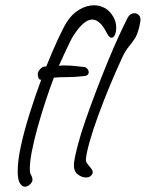

<svg xmlns="http://www.w3.org/2000/svg" viewBox="-20 -643 552 727"><path d="M74 64Q64 64 55.5 51Q47 38 47 5Q47 -35 59.5 -92Q72 -149 92.5 -214Q113 -279 136 -341H135Q126 -341 124 -354Q120 -367 130 -379Q140 -391 149 -391H155Q178 -448 198.5 -492.5Q219 -537 232 -558Q252 -590 280 -606.5Q308 -623 336 -623Q357 -623 376 -613Q395 -603 408 -581Q420 -562 420 -538Q420 -522 415 -511Q410 -500 402 -500Q394 -500 385 -517Q359 -569 329 -569Q298 -569 260 -511Q254 -503 244 -482.5Q234 -462 223 -438Q212 -414 203 -394Q211 -395 217 -395Q223 -395 229 -395Q243 -395 259 -393.5Q275 -392 301 -389Q306 -388 311 -382Q316 -376 316 -369Q316 -365 312.5 -360.5Q309 -356 299 -355Q265 -351 234.5 -351Q204 -351 184 -349Q169 -310 153 -261.5Q137 -213 123 -163Q109 -113 100.5 -69.5Q92 -26 93 2Q93 12 98 20.5Q103 29 103 38Q103 42 100 47.5Q97 53 89 59Q81 64 74 64ZM305 29Q289 29 273.5 16.5Q258 4 260 -24Q263 -50 274.5 -93.5Q286 -137 304.5 -190Q323 -243 344.5 -299.5Q366 -356 388 -409.5Q410 -463 430 -506.5Q450 -550 464 -577Q473 -593 489 -593Q498 -593 505 -586.5Q512 -580 512 -568Q512 -564 509.5 -551Q507 -538 502.5 -524Q498 -510 493 -501Q483 -485 469 -468Q455 -451 444 -428Q420 -376 396 -318.5Q372 -261 352 -206Q332 -151 319.5 -107Q307 -63 305 -37Q305 -30 311.5 -22Q318 -14 324.5 -6Q331 2 331 10Q331 18 321 25Q316 29 305 29Z"/></svg>

Font: Grape Nuts
Style: Regular
Weight: 400
Designer: Robert E. Leuschke
Foundry: Robert E. Leuschke
Version: Version 1.010; ttfautohint (v1.8.3)